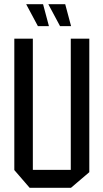

<svg xmlns="http://www.w3.org/2000/svg" viewBox="-20 -892 489 912"><path d="M316.2 0V-708.3H404.2V-74.2L317.2 0ZM120.8 0 48 -84.2V-85.2H316.2V0ZM48 -85.2V-708.3H136V-85.2ZM265.2 -767.9 210.1 -870.9V-871.9H289.8L317.6 -767.9ZM160 -767.9 104.9 -870.9V-871.9H184.6L212.4 -767.9Z"/></svg>

Font: Foldit Thin
Style: Regular
Weight: 100
Designer: Sophia Tai
Foundry: Sophia Tai
Version: Version 1.003